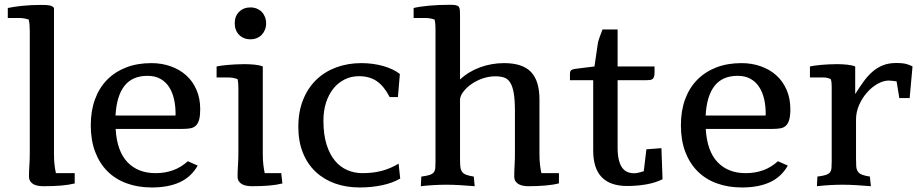

<svg xmlns="http://www.w3.org/2000/svg" viewBox="-20 -787 3923 818"><path d="M106.9 -653.8Q106.9 -666.5 106 -679.2Q105 -691.9 102.5 -703.6Q94.2 -706.5 83.7 -708.5Q73.2 -710.4 60.1 -710.4H13.2V-752.9Q35.6 -757.8 73 -762Q110.4 -766.1 157.7 -766.1Q181.2 -766.1 192.4 -763.7Q203.6 -761.2 210 -753.4V-131.3Q210 -103.5 212.4 -83.7Q214.8 -64 218.3 -49.3H298.3V-5.4Q272 1 239.3 3.7Q206.5 6.3 165 6.3Q154.3 6.3 143.3 4.6Q132.3 2.9 123.5 -1.7Q114.7 -6.3 109.1 -14.4Q103.5 -22.5 103.5 -35.6Q103.5 -59.6 105.2 -83Q106.9 -106.4 106.9 -137.2Z M727.1 -294.9Q728 -296.9 728 -298.8Q728 -300.8 728 -303.2Q728 -335.4 721.4 -364.5Q714.8 -393.6 700.7 -415.8Q686.5 -438 663.8 -450.9Q641.1 -463.9 608.4 -463.9Q543.5 -463.9 510 -420.9Q476.6 -377.9 472.2 -294.9ZM822.3 -81.5Q794.4 -32.7 745.6 -10.5Q696.8 11.7 627 11.7Q567.9 11.7 519.8 -5.9Q471.7 -23.4 437.7 -57.4Q403.8 -91.3 385.3 -140.6Q366.7 -189.9 366.7 -253.4Q366.7 -314.9 384.8 -364Q402.8 -413.1 436.5 -447.3Q470.2 -481.4 517.8 -499.8Q565.4 -518.1 625 -518.1Q668.9 -518.1 707 -504.6Q745.1 -491.2 773.2 -466.1Q801.3 -440.9 817.1 -404.3Q833 -367.7 833 -321.8Q833 -293.9 828.4 -277.3Q823.7 -260.7 814.7 -252Q805.7 -243.2 791.7 -240.5Q777.8 -237.8 758.8 -237.8H472.7Q478 -143.6 522.7 -96.4Q567.4 -49.3 643.1 -49.3Q682.6 -49.3 716.8 -61.5Q751 -73.7 780.3 -100.1Z M980 -687Q980 -718.3 998.8 -736.8Q1017.6 -755.4 1046.9 -755.4Q1061.5 -755.4 1073.7 -750.5Q1085.9 -745.6 1094.7 -736.8Q1103.5 -728 1108.6 -715.3Q1113.8 -702.6 1113.8 -687Q1113.8 -672.4 1108.6 -659.9Q1103.5 -647.5 1094.7 -638.4Q1085.9 -629.4 1073.7 -624.5Q1061.5 -619.6 1046.9 -619.6Q1032.2 -619.6 1020 -624.5Q1007.8 -629.4 998.8 -638.4Q989.7 -647.5 984.9 -659.9Q980 -672.4 980 -687ZM1183.1 -5.4Q1157.7 1 1125.5 3.7Q1093.3 6.3 1053.7 6.3Q1043 6.3 1032 4.6Q1021 2.9 1012.2 -1.7Q1003.4 -6.3 997.8 -14.4Q992.2 -22.5 992.2 -35.6Q992.2 -59.6 993.9 -83Q995.6 -106.4 995.6 -137.2V-411.1Q995.6 -420.9 994.9 -431.2Q994.1 -441.4 992.2 -449.7Q974.6 -457 950.2 -457H902.8V-503.9Q908.7 -505.4 921.1 -507.1Q933.6 -508.8 949.5 -510.3Q965.3 -511.7 983.9 -512.7Q1002.4 -513.7 1021 -513.7Q1044.4 -513.7 1065.2 -511.5Q1085.9 -509.3 1099.6 -503.9V-131.3Q1099.6 -103.5 1102.1 -83.7Q1104.5 -64 1107.9 -49.3H1178.2Z M1685.1 -26.4Q1652.8 -7.3 1607.7 2.2Q1562.5 11.7 1512.2 11.7Q1455.1 11.7 1407.2 -5.4Q1359.4 -22.5 1324.5 -55.4Q1289.6 -88.4 1270.3 -136.5Q1251 -184.6 1251 -246.6Q1251 -311.5 1271.5 -362.3Q1292 -413.1 1327.9 -447.5Q1363.8 -481.9 1412.8 -500Q1461.9 -518.1 1519.5 -518.1Q1544.4 -518.1 1568.1 -514.9Q1591.8 -511.7 1613 -505.6Q1634.3 -499.5 1652.3 -491Q1670.4 -482.4 1683.6 -471.7L1675.3 -373.5H1640.1Q1616.7 -419.4 1585.7 -440.9Q1554.7 -462.4 1509.3 -462.4Q1476.1 -462.4 1448.2 -448.5Q1420.4 -434.6 1400.4 -409.7Q1380.4 -384.8 1369.1 -349.9Q1357.9 -314.9 1357.9 -273.4Q1357.9 -214.4 1371.1 -171.9Q1384.3 -129.4 1407 -102.3Q1429.7 -75.2 1459.7 -62.3Q1489.7 -49.3 1523.9 -49.3Q1569.8 -49.3 1607.2 -59.3Q1644.5 -69.3 1678.2 -89.8Z M2361.3 -5.9Q2337.9 0.5 2303.5 3.4Q2269 6.3 2232.4 6.3Q2221.7 6.3 2210.7 4.6Q2199.7 2.9 2190.9 -1.7Q2182.1 -6.3 2176.5 -14.4Q2170.9 -22.5 2170.9 -35.6Q2170.9 -59.6 2172.4 -83Q2173.8 -106.4 2173.8 -137.2V-314.5Q2173.8 -361.8 2168.7 -390.9Q2163.6 -419.9 2153.3 -435.8Q2143.1 -451.7 2127.4 -456.8Q2111.8 -461.9 2090.8 -461.9Q2063 -461.9 2036.6 -452.9Q2010.3 -443.8 1989.5 -429.4Q1968.8 -415 1955.3 -397.9Q1941.9 -380.9 1939.9 -364.7V-110.4Q1939.9 -90.3 1941.2 -77.4Q1942.4 -64.5 1948 -55.9Q1953.6 -47.4 1965.3 -42.7Q1977.1 -38.1 1998.5 -34.7L2002.4 6.3Q1967.3 3.4 1938.5 1.7Q1909.7 0 1881.8 0Q1855.5 0 1828.9 1.5Q1802.2 2.9 1772.9 6.3L1774.9 -34.7Q1797.4 -37.6 1809.6 -41.5Q1821.8 -45.4 1827.6 -52.5Q1833.5 -59.6 1834.5 -70.6Q1835.4 -81.5 1835.4 -97.7V-660.6Q1835.4 -671.9 1834.7 -682.9Q1834 -693.8 1831.5 -703.6Q1823.2 -706.5 1813 -708.5Q1802.7 -710.4 1790 -710.4H1742.2V-752.9Q1766.1 -758.8 1806.6 -762.7Q1847.2 -766.6 1897.5 -766.6Q1913.6 -766.6 1922.1 -764.9Q1930.7 -763.2 1934.6 -758.3Q1938.5 -753.4 1939.2 -744.1Q1939.9 -734.9 1939.9 -720.2V-448.2Q1975.6 -481.9 2024.9 -500Q2074.2 -518.1 2127.4 -518.1Q2206.5 -518.1 2242.4 -480.2Q2278.3 -442.4 2278.3 -363.8V-131.3Q2278.3 -103.5 2280.8 -83.7Q2283.2 -64 2286.6 -49.3H2361.3Z M2525.9 -594.2Q2526.9 -604.5 2530.5 -616.5Q2534.2 -628.4 2538.1 -638.2L2546.9 -661.6H2611.3V-503.9H2768.6V-478.5Q2768.6 -467.3 2766.6 -460.7Q2764.6 -454.1 2760.5 -450.7Q2756.3 -447.3 2749.8 -446.3Q2743.2 -445.3 2733.9 -445.3H2611.3V-155.8Q2611.3 -126.5 2616.5 -106Q2621.6 -85.4 2630.6 -72.8Q2639.6 -60.1 2652.8 -54.4Q2666 -48.8 2682.1 -48.8Q2687.5 -48.8 2694.6 -50Q2701.7 -51.3 2708 -53.2Q2715.3 -55.2 2722.7 -57.6Q2724.6 -73.7 2726.6 -89.8Q2728.5 -104 2730.2 -120.1Q2731.9 -136.2 2733.9 -150.9L2797.9 -155.8L2802.7 -23.4Q2772.5 -8.3 2733.6 -1.5Q2694.8 5.4 2651.9 5.4Q2580.1 5.4 2543.7 -32Q2507.3 -69.3 2507.3 -146V-445.3H2408.2V-471.7Q2408.2 -484.4 2413.8 -488.3Q2419.4 -492.2 2431.2 -493.7L2512.7 -503.9Z M3241.2 -294.9Q3242.2 -296.9 3242.2 -298.8Q3242.2 -300.8 3242.2 -303.2Q3242.2 -335.4 3235.6 -364.5Q3229 -393.6 3214.8 -415.8Q3200.7 -438 3178 -450.9Q3155.3 -463.9 3122.6 -463.9Q3057.6 -463.9 3024.2 -420.9Q2990.7 -377.9 2986.3 -294.9ZM3336.4 -81.5Q3308.6 -32.7 3259.8 -10.5Q3210.9 11.7 3141.1 11.7Q3082 11.7 3033.9 -5.9Q2985.8 -23.4 2951.9 -57.4Q2918 -91.3 2899.4 -140.6Q2880.9 -189.9 2880.9 -253.4Q2880.9 -314.9 2898.9 -364Q2917 -413.1 2950.7 -447.3Q2984.4 -481.4 3032 -499.8Q3079.6 -518.1 3139.2 -518.1Q3183.1 -518.1 3221.2 -504.6Q3259.3 -491.2 3287.4 -466.1Q3315.4 -440.9 3331.3 -404.3Q3347.2 -367.7 3347.2 -321.8Q3347.2 -293.9 3342.5 -277.3Q3337.9 -260.7 3328.9 -252Q3319.8 -243.2 3305.9 -240.5Q3292 -237.8 3272.9 -237.8H2986.8Q2992.2 -143.6 3036.9 -96.4Q3081.5 -49.3 3157.2 -49.3Q3196.8 -49.3 3231 -61.5Q3265.1 -73.7 3294.4 -100.1Z M3623.5 -386.2Q3641.6 -415 3659.2 -439.5Q3676.8 -463.9 3697 -481.4Q3717.3 -499 3741.7 -508.8Q3766.1 -518.6 3797.9 -518.6Q3828.1 -518.6 3843.8 -513.7Q3859.4 -508.8 3867.7 -503.9L3855.5 -369.1H3811.5L3799.8 -440.4Q3786.6 -441.9 3779.3 -442.9Q3772 -443.8 3766.6 -443.8Q3743.7 -443.8 3719 -429.9Q3694.3 -416 3673.8 -392.8Q3653.3 -369.6 3640.1 -339.6Q3627 -309.6 3627 -277.3V-112.8Q3627 -92.3 3627.9 -78.9Q3628.9 -65.4 3634.5 -56.6Q3640.1 -47.9 3652.1 -43Q3664.1 -38.1 3686 -34.7L3690.4 6.3Q3655.3 3.4 3626.5 1.7Q3597.7 0 3569.8 0Q3543.5 0 3516.8 1.5Q3490.2 2.9 3460.4 6.3L3462.4 -34.7Q3485.4 -37.6 3497.8 -41.5Q3510.3 -45.4 3515.9 -52.7Q3521.5 -60.1 3522.5 -71.3Q3523.4 -82.5 3523.4 -100.1V-416Q3523.4 -424.8 3522.7 -433.3Q3522 -441.9 3519.5 -449.7Q3512.7 -453.1 3504.9 -455.1Q3497.1 -457 3485.8 -457H3430.7V-503.9Q3436.5 -505.4 3448.2 -507.1Q3460 -508.8 3475.3 -510.3Q3490.7 -511.7 3508.5 -512.7Q3526.4 -513.7 3544.9 -513.7Q3568.4 -513.7 3589.1 -511.5Q3609.9 -509.3 3623.5 -503.9Z"/></svg>

Font: Tienne
Style: Regular
Weight: 400
Designer: vernon adams
Foundry: vernon adams
Version: Version 1.001